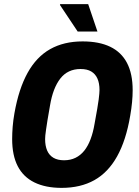

<svg xmlns="http://www.w3.org/2000/svg" viewBox="-20 -900 674 932"><path d="M279 12Q201 12 147 -14.5Q93 -41 66 -93.5Q39 -146 39 -225Q39 -253 41.5 -284.5Q44 -316 50 -350Q71 -469 114 -546.5Q157 -624 223.5 -661.5Q290 -699 381 -699Q461 -699 515 -673Q569 -647 596.5 -594.5Q624 -542 624 -462Q624 -435 621 -403.5Q618 -372 612 -338Q592 -219 548.5 -141Q505 -63 438 -25.5Q371 12 279 12ZM291 -122Q322 -122 346.5 -134Q371 -146 389 -168.5Q407 -191 419.5 -224Q432 -257 439 -299Q447 -343 452 -371.5Q457 -400 459 -417Q461 -434 462 -444.5Q463 -455 463 -463Q463 -496 453 -518.5Q443 -541 423 -553Q403 -565 371 -565Q340 -565 315.5 -553.5Q291 -542 273 -519Q255 -496 242.5 -463.5Q230 -431 223 -389Q215 -345 210.5 -316.5Q206 -288 203.5 -270.5Q201 -253 200 -243Q199 -233 199 -225Q199 -192 209 -169Q219 -146 239.5 -134Q260 -122 291 -122ZM357 -747 271 -876 272 -880H408L453 -747Z"/></svg>

Font: Archivo Condensed ExtraBold
Style: Italic
Weight: 800
Width: 3
Italic angle: -10°
Designer: Hector Gatti
Foundry: Omnibus-Type
Version: Version 2.001